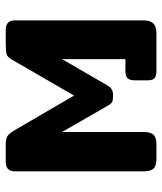

<svg xmlns="http://www.w3.org/2000/svg" viewBox="32 -597 565 669"><g transform="rotate(90 314.5 -262.5)"><path d="M51 -32V-481Q51 -503 61.5 -514Q72 -525 96 -525H227Q246 -525 253 -518Q260 -511 260 -493V-450Q260 -432 252.5 -424.5Q245 -417 227 -417H186V-196L278 -355Q284 -365 292 -369.5Q300 -374 313 -374Q329 -374 335.5 -370.5Q342 -367 348 -356L440 -196V-481Q440 -505 449.5 -515Q459 -525 484 -525H533Q558 -525 567.5 -515Q577 -505 577 -481V-32Q577 0 544 0H484Q461 0 451.5 -8Q442 -16 429 -39L313 -238L188 -22Q179 -6 169 -3Q159 0 127 0H84Q51 0 51 -32Z"/></g></svg>

Font: Mitr Medium
Style: Regular
Weight: 500
Designer: Thanarat Vachiruckul
Foundry: Cadson Demak
Version: Version 1.002